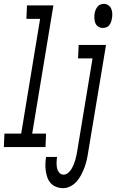

<svg xmlns="http://www.w3.org/2000/svg" viewBox="-61 -763 603 996"><path d="M-41 0 -38 -70H49L147 -665H76L79 -735H216L106 -70H178L175 0ZM472 -618Q459 -618 448.5 -625Q438 -632 433.5 -643.5Q429 -655 428.5 -668.5Q428 -682 430 -695Q432 -704 435.5 -712.5Q439 -721 445 -728.5Q451 -736 460 -739.5Q469 -743 478 -743Q491 -743 501.5 -735.5Q512 -728 516.5 -716.5Q521 -705 521.5 -691.5Q522 -678 519 -665Q518 -656 514.5 -647.5Q511 -639 505 -631.5Q499 -624 490 -621Q481 -618 472 -618ZM266 213Q248 213 231 206.5Q214 200 202.5 187.5Q191 175 185 158.5Q179 142 176.5 124Q174 106 174.5 87.5Q175 69 178 51H235Q233 65 232.5 79.5Q232 94 234.5 107.5Q237 121 246 132Q255 143 269 143Q281 143 292 134Q303 125 309.5 114Q316 103 321 91Q326 79 329.5 67Q333 55 335.5 42.5Q338 30 340 18L419 -460H344L347 -530H489L396 29Q393 49 388.5 68.5Q384 88 377 106.5Q370 125 360.5 143.5Q351 162 337 178Q323 194 304.5 203.5Q286 213 266 213Z"/></svg>

Font: Iosevka Curly Slab Oblique
Style: Regular
Weight: 400
Italic angle: -9°
Monospace: yes
Designer: Belleve Invis
Foundry: Belleve Invis
Version: Version 11.1.0; ttfautohint (v1.8.3)